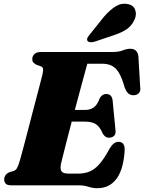

<svg xmlns="http://www.w3.org/2000/svg" viewBox="-20 -973 757 1008"><path d="M276 -396H429.5Q453 -396 472 -409Q491 -422 504 -458Q511 -469.5 519 -474.5Q527 -479.5 537 -479.5Q552.5 -479.5 560.8 -471Q569 -462.5 571 -448L586 -293Q589.5 -271 579.8 -260.8Q570 -250.5 553.5 -250Q541 -250 532.8 -256.2Q524.5 -262.5 519 -272.5Q505 -306.5 484.2 -320.5Q463.5 -334.5 425.5 -334.5H258ZM393 0H40.5Q17.5 0 9.8 -9Q2 -18 2 -31.5Q2 -44.5 9.8 -54.2Q17.5 -64 30 -69L53 -76Q63 -80 68.2 -88.8Q73.5 -97.5 80 -116.5Q82.5 -124 89.8 -149.8Q97 -175.5 106.8 -213.2Q116.5 -251 128.2 -295.2Q140 -339.5 151.5 -384.5Q163 -429.5 173.8 -469.5Q184.5 -509.5 192 -539.2Q199.5 -569 203 -582Q208 -605 205.5 -613.5Q203 -622 193 -625.5L171.5 -633Q164 -637 156.8 -643.2Q149.5 -649.5 149.5 -662.5Q149.5 -679 161 -689.5Q172.5 -700 195 -700H569Q603.5 -700 624.5 -708.5Q645.5 -717 664.5 -717Q700.5 -717 706.5 -678.5L716 -516.5Q719 -497.5 711.2 -486.8Q703.5 -476 688 -473.5Q670 -471 657 -479.8Q644 -488.5 634 -515Q621 -562.5 605.2 -589.2Q589.5 -616 568.2 -627.2Q547 -638.5 515.5 -638.5H438.5Q435 -625.5 426.2 -593.8Q417.5 -562 405.5 -517.5Q393.5 -473 380 -422.5Q366.5 -372 353.2 -321.8Q340 -271.5 328.8 -227.5Q317.5 -183.5 309.8 -152.5Q302 -121.5 299.5 -110Q296.5 -94 299 -83Q301.5 -72 311.2 -66.8Q321 -61.5 340 -61.5H388.5Q424.5 -61.5 451.5 -73Q478.5 -84.5 503 -112.8Q527.5 -141 555 -192Q576.5 -228.5 601.5 -228.5Q635.5 -228.5 634.5 -185.5Q632 -137.5 621.8 -100Q611.5 -62.5 593.5 -37Q575.5 -11.5 549.8 1.8Q524 15 491 15Q466.5 15 444.2 7.5Q422 0 393 0ZM524.5 -883.5Q555.5 -920 586.5 -939.2Q617.5 -958.5 650.5 -951.5Q681.5 -946 690 -920.5Q698.5 -895 686 -869.5Q672 -838 645.2 -819.8Q618.5 -801.5 577 -788L476 -754Q464.5 -750.5 453.5 -751.5Q442.5 -752.5 439 -759Q435 -767 439.8 -775.8Q444.5 -784.5 453 -794Z"/></svg>

Font: Fraunces Black
Style: Italic
Weight: 900
Italic angle: -16°
Version: Version 1.000;[b76b70a41]